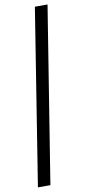

<svg xmlns="http://www.w3.org/2000/svg" viewBox="-108 -828 474 1076"><g transform="rotate(-10 129.0 -290.0)"><path d="M247 -790 87 210H16L175 -790Z"/></g></svg>

Font: Georama Extended
Style: Italic
Weight: 400
Width: 7
Italic angle: -9°
Designer: Jean-Baptiste Levee
Foundry: Production Type
Version: Version 1.000